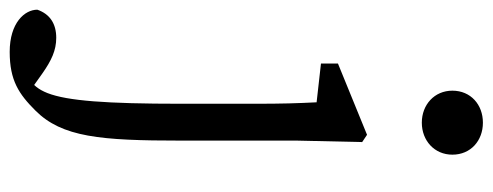

<svg xmlns="http://www.w3.org/2000/svg" viewBox="-411 -436 1016 396"><g transform="rotate(90 97.0 -238.0)"><path d="M6 250C65 250 93 231 127 197C182 142 189 63 189 -103V-342L192 -477L177 -487L30 -427V-392L110 -383C112 -343 113 -312 113 -257V-103C113 51 107 131 91 172C76 210 53 216 25 216L27 236L96 215L51 183C24 164 3 154 -23 154C-52 154 -72 167 -81 193C-81 219 -54 250 6 250ZM152 -600C189 -600 218 -626 218 -663C218 -701 189 -726 152 -726C115 -726 86 -701 86 -663C86 -626 115 -600 152 -600Z"/></g></svg>

Font: Source Serif Variable
Style: Regular
Weight: 389
Designer: Frank Grießhammer
Foundry: Adobe Systems Incorporated
Version: Version 3.001;hotconv 1.0.111;makeotfexe 2.5.65597